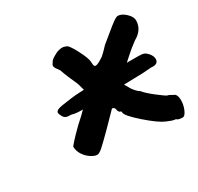

<svg xmlns="http://www.w3.org/2000/svg" viewBox="-92 -469 611 591"><g transform="rotate(-30 214.0 -174.0)"><path d="M418 -60Q425 -53 425 -37Q425 -20 418 -4Q411 12 403 12Q387 12 382 6Q376 6 367.5 3Q359 0 350 -4Q329 -13 289 -48Q249 -83 249 -95Q249 -98 248 -99Q247 -100 244 -100Q243 -101 240.5 -104Q238 -107 238 -111Q238 -115 235 -118Q232 -121 228 -121L181 -73Q149 -41 137 -30.5Q125 -20 118 -20Q109 -20 96.5 -28Q84 -36 75 -49.5Q66 -63 66 -79Q71 -86 91.5 -107.5Q112 -129 135 -149L149 -163H143Q123 -163 111 -167Q97 -167 91.5 -169.5Q86 -172 82 -179Q77 -189 77 -192Q77 -199 87 -202.5Q97 -206 123 -209Q146 -213 182 -214L175 -239Q157 -278 149 -302Q143 -310 139.5 -315.5Q136 -321 136 -325Q136 -329 144 -340Q151 -347 164 -353.5Q177 -360 189 -360Q195 -360 201 -357Q209 -357 226.5 -323.5Q244 -290 244 -277Q244 -268 245.5 -264Q247 -260 251 -260Q259 -260 281 -275Q292 -285 298.5 -292Q305 -299 307 -301Q368 -352 377 -356Q382 -359 386 -359Q399 -359 413.5 -345.5Q428 -332 428 -319Q428 -286 394 -267Q371 -250 357.5 -237.5Q344 -225 338 -220H359Q364 -220 378 -220Q392 -220 398.5 -217.5Q405 -215 411 -208Q421 -197 421 -186Q421 -167 395 -170Q365 -167 335 -167L297 -166L305 -152Q309 -144 316.5 -135.5Q324 -127 331 -123Q339 -112 366 -91Q393 -70 397 -70Q400 -70 406.5 -66Q413 -62 418 -60Z"/></g></svg>

Font: Caveat
Style: Bold
Weight: 700
Designer: Pablo Impallari
Foundry: Pablo Impallari
Version: Version 1.500; ttfautohint (v1.6)